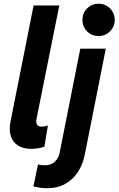

<svg xmlns="http://www.w3.org/2000/svg" viewBox="-20 -781 628 1017"><path d="M145.3 7.4Q103.7 7.4 76 -9.7Q48.3 -26.9 37.6 -59.4Q26.9 -91.9 35.8 -137.5L158 -752H294L173.6 -151.7Q165.4 -110.2 200.6 -110.2Q208.9 -110.2 218.4 -112.2Q228 -114.2 233.7 -116.5L215.2 -4.4Q200.5 1.8 180.7 4.6Q160.9 7.4 145.3 7.4ZM229.2 216.1Q208.9 216.1 189.7 213Q170.5 209.9 157 206.7L181.4 89.4Q189 92.6 200.5 93.6Q212.1 94.6 218.3 94.6Q249.6 94.6 269.8 76Q290 57.3 295.6 29.7L405.3 -523.1H540.4L428.9 38.8Q418.8 89.9 392.8 129.9Q366.7 170 325.7 193Q284.7 216.1 229.2 216.1ZM502.2 -590.1Q465.9 -590.1 441.3 -615Q416.6 -639.9 416.6 -675.8Q416.6 -711.7 441.3 -736.4Q466 -761.2 502.1 -761.2Q537.9 -761.2 562.8 -736.4Q587.7 -711.7 587.7 -675.8Q587.7 -639.9 562.8 -615Q537.9 -590.1 502.2 -590.1Z"/></svg>

Font: Reddit Sans
Style: Italic
Weight: 400
Italic angle: -11.25°
Designer: Stephen Hutchings
Version: Version 1.013